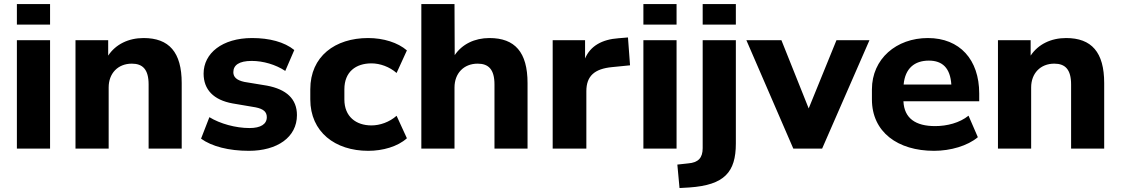

<svg xmlns="http://www.w3.org/2000/svg" viewBox="-20 -739 5574 955"><path d="M229 -616.7V-718.8H64V-616.7ZM229 0V-539.1H64V0Z M520.5 0V-304.2C520.5 -373.5 565.9 -422.4 635.7 -422.4C689.5 -422.4 719.2 -394 719.2 -318.8V0H883.8V-325.7C883.8 -479.5 820.8 -549.8 694.3 -549.8C619.1 -549.8 555.2 -518.6 518.1 -462.4V-539.1H355.5V0Z M1217.8 11.2C1358.9 11.2 1457 -56.2 1457 -166.5C1457 -247.6 1403.8 -294.9 1308.1 -313L1195.8 -331.5C1156.7 -339.8 1140.6 -356 1140.6 -379.9C1140.6 -414.6 1168.5 -436 1231.9 -436C1288.6 -436 1351.1 -418 1398.9 -386.2L1443.8 -490.2C1394.5 -530.3 1319.8 -549.8 1233.9 -549.8C1085 -549.8 992.7 -473.6 992.7 -373C992.7 -293 1042.5 -241.7 1136.7 -224.6L1251.5 -205.1C1290 -197.3 1307.1 -182.6 1307.1 -156.2C1307.1 -121.6 1276.9 -102.1 1221.2 -102.1C1152.3 -102.1 1074.7 -123.5 1021.5 -156.2L980 -49.3C1033.2 -10.7 1118.2 11.2 1217.8 11.2Z M1811.5 11.2C1883.8 11.2 1958 -9.8 2003.9 -51.3L1952.6 -163.1C1916.5 -131.3 1869.6 -115.2 1827.6 -115.2C1750.5 -115.2 1692.9 -159.2 1692.9 -244.1V-294.9C1692.9 -381.8 1750 -423.8 1827.6 -423.8C1870.6 -423.8 1917.5 -406.7 1952.6 -376L2003.9 -488.3C1959 -527.3 1887.2 -549.8 1811 -549.8C1647 -549.8 1523.4 -459 1523.4 -294.9V-244.6C1523.4 -82.5 1647 11.2 1811.5 11.2Z M2240.7 0V-304.2C2240.7 -373.5 2286.1 -422.4 2356 -422.4C2409.7 -422.4 2439.5 -394 2439.5 -318.8V0H2604V-325.7C2604 -479.5 2541 -549.8 2414.6 -549.8C2340.3 -549.8 2278.3 -519 2241.7 -464.8L2240.7 -718.8H2075.7V0Z M2896.5 0V-285.6C2896.5 -360.4 2936.5 -397 3025.4 -405.3L3113.8 -414.1L3103.5 -552.7L3056.6 -548.8C2974.1 -543 2916.5 -510.3 2890.1 -448.2V-539.1H2729V0Z M3345.2 -616.7V-718.8H3180.2V-616.7ZM3345.2 0V-539.1H3180.2V0Z M3409.7 193.4C3583.5 181.2 3640.1 117.2 3640.1 -25.4V-539.1H3475.1V-2C3475.1 46.4 3453.1 69.8 3402.8 73.7L3349.1 79.6L3359.9 196.3ZM3640.1 -616.7V-718.8H3475.1V-616.7Z M4069.3 0 4304.7 -539.1H4140.6L4002.4 -199.7L3866.7 -539.1H3692.4L3925.8 0Z M4626 11.2C4708 11.2 4793 -13.7 4843.8 -56.6L4797.4 -163.6C4753.4 -127.9 4690.4 -111.8 4631.3 -111.8C4534.7 -111.8 4477.5 -149.9 4473.6 -235.4H4850.6V-273.9C4850.6 -442.4 4753.9 -549.8 4595.2 -549.8C4438.5 -549.8 4316.9 -446.3 4316.9 -294.4V-244.6C4316.9 -82 4445.3 11.2 4626 11.2ZM4600.1 -437.5C4668 -437.5 4706.5 -400.4 4711.9 -318.4H4474.6C4481.9 -398.9 4528.8 -437.5 4600.1 -437.5Z M5108.9 0V-304.2C5108.9 -373.5 5154.3 -422.4 5224.1 -422.4C5277.8 -422.4 5307.6 -394 5307.6 -318.8V0H5472.2V-325.7C5472.2 -479.5 5409.2 -549.8 5282.7 -549.8C5207.5 -549.8 5143.6 -518.6 5106.4 -462.4V-539.1H4943.8V0Z"/></svg>

Font: Winston ExtraBold
Style: Regular
Weight: 800
Designer: Vernon Adams, Kim Jin-seong, David Berlow, Cristiano Sobral
Foundry: The Winston Project Authors
Version: Version 3.004